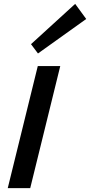

<svg xmlns="http://www.w3.org/2000/svg" viewBox="-20 -971 465 991"><path d="M425 -873 176 -695 140 -743 368 -951ZM136 0H20L175 -630H291Z"/></svg>

Font: TypoPRO Sinkin Sans
Style: 500 Medium Italic
Weight: 500
Italic angle: -112°
Designer: Keith Bates
Foundry: K-Type
Version: Sinkin Sans (version 1.0)  by Keith Bates   •   © 2014   www